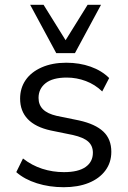

<svg xmlns="http://www.w3.org/2000/svg" viewBox="-20 -773 536 802"><path d="M246 9Q186 9 134 -7.5Q82 -24 48 -54L76 -111Q113 -82 156.5 -68Q200 -54 247 -54Q307 -54 337.5 -75.5Q368 -97 368 -135Q368 -164 348.5 -181.5Q329 -199 285 -209L192 -228Q128 -242 96 -275.5Q64 -309 64 -361Q64 -405 87 -438.5Q110 -472 154 -491.5Q198 -511 257 -511Q312 -511 358.5 -494.5Q405 -478 436 -447L407 -391Q377 -420 338.5 -434.5Q300 -449 259 -449Q200 -449 170.5 -425.5Q141 -402 141 -364Q141 -335 159.5 -316.5Q178 -298 217 -289L310 -270Q378 -255 411.5 -223.5Q445 -192 445 -139Q445 -94 420 -60.5Q395 -27 350.5 -9Q306 9 246 9ZM215 -551 106 -753H162L254 -605L346 -753H402L293 -551Z"/></svg>

Font: Mulish ExtraLight
Style: Regular
Weight: 400
Version: Version 3.603